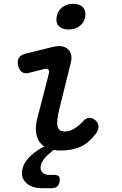

<svg xmlns="http://www.w3.org/2000/svg" viewBox="-20 -781 640 1009"><path d="M132 -398Q109 -392 94.5 -403Q80 -414 75 -437Q70 -462 79 -477Q88 -492 114 -499L260 -535Q286 -541 305.5 -537.5Q325 -534 337.5 -522Q350 -510 354 -491.5Q358 -473 352 -451L294 -217Q284 -178 281.5 -153Q279 -128 283 -114.5Q287 -101 296.5 -95.5Q306 -90 320 -90Q346 -90 370.5 -105Q395 -120 416 -143Q433 -162 450 -162Q467 -162 481 -149Q497 -136 497.5 -116Q498 -96 483 -78Q465 -54 445.5 -37Q426 -20 403.5 -10Q381 0 355 5Q329 10 297 10Q279 10 262 7Q231 31 215 50Q197 72 194 91Q190 111 202 124.5Q214 138 238 138H265Q283 138 290 147Q297 156 293 173Q291 190 280.5 199Q270 208 252 208H203Q147 208 118 180.5Q89 153 97 111Q102 81 128.5 50.5Q155 20 209 -10H214Q201 -19 190 -32Q174 -53 169.5 -86Q165 -119 177 -163L237 -395Q241 -409 234 -415.5Q227 -422 215 -419ZM340 -626Q306 -626 289 -644Q272 -662 278 -693Q283 -724 306.5 -742.5Q330 -761 364.5 -761Q399 -761 416 -742.5Q433 -724 428 -693Q422 -662 398.5 -644Q375 -626 340 -626Z"/></svg>

Font: Maple Mono NL Medium
Style: Italic
Weight: 500
Italic angle: -10°
Monospace: yes
Designer: subframe7536
Version: Version 7.000